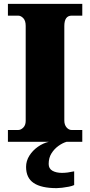

<svg xmlns="http://www.w3.org/2000/svg" viewBox="-20 -734 466 994"><path d="M21 0V-61H74Q88 -61 100.5 -73.5Q113 -86 113 -108V-600Q113 -627 100.5 -640Q88 -653 74 -653H21V-714H406V-653H351Q313 -653 313 -599V-110Q313 -88 324.5 -74.5Q336 -61 351 -61H406V0ZM273 240Q194 240 154.5 213.5Q115 187 115 130Q115 99 132 72Q149 45 176 26Q203 7 233 0H325Q304 6 282.5 21.5Q261 37 246.5 60Q232 83 232 115Q232 139 251.5 150Q271 161 301 161Q315 161 330.5 159Q346 157 364 153V224Q354 229 336.5 232.5Q319 236 301.5 238Q284 240 273 240Z"/></svg>

Font: Noto Serif Myanmar Black
Style: Regular
Weight: 900
Designer: Ben Mitchell and the Monotype Design Team
Foundry: Monotype Imaging Inc.
Version: Version 2.106; ttfautohint (v1.8.4.7-5d5b)